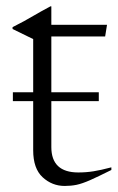

<svg xmlns="http://www.w3.org/2000/svg" viewBox="-20 -592 379 619"><path d="M145.5 -118Q145.5 -36 232.5 -36Q258 -36 281.5 -39.8Q305 -43.5 339 -52.5V-44Q296 -22.5 270.5 -11.2Q245 0 227 3.8Q209 7.5 188.5 7.5Q148 7.5 117.5 -20.5Q87 -48.5 87 -107.5V-266H21.5V-294.5H87V-466L20.5 -498.5V-504.5Q43.5 -516 57.5 -523.8Q71.5 -531.5 89.8 -542.2Q108 -553 142.5 -571.5H145.5V-512H325L319 -474.5H145.5V-294.5H298.5V-266H145.5Z"/></svg>

Font: Newsreader Display Light
Style: Regular
Weight: 300
Designer: Hugues Gentile
Foundry: Production Type
Version: Version 1.001